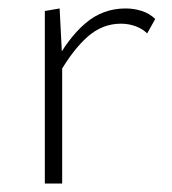

<svg xmlns="http://www.w3.org/2000/svg" viewBox="-20 -434 407 454"><path d="M86 0V-408L121 -414L127 -297V0ZM120 -260 108 -281Q141 -344 182 -379Q223 -414 277 -414Q297 -414 315.5 -408Q334 -402 347 -389L328 -355Q317 -366 300.5 -372Q284 -378 266 -378Q222 -378 187 -347Q152 -316 120 -260Z"/></svg>

Font: Ysabeau ExtraLight
Style: Regular
Weight: 250
Designer: Christian Thalmann (Catharsis Fonts)
Version: Version 2.002